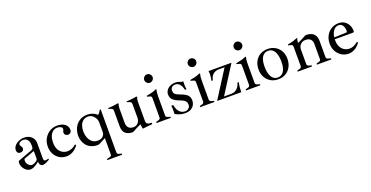

<svg xmlns="http://www.w3.org/2000/svg" viewBox="-32 -1548 5147 2665"><g transform="rotate(-20 2542.0 -215.5)"><path d="M177 7Q144 7 116 -12.5Q88 -32 71 -63.5Q54 -95 54 -129Q54 -146 57.5 -153Q61 -160 68 -163L264 -235Q286 -243 294 -253.5Q302 -264 302 -283V-306Q302 -352 280.5 -382.5Q259 -413 214 -413Q185 -413 166 -400Q147 -387 147 -366Q147 -360 150.5 -354Q154 -348 158 -342Q165 -334 169 -324.5Q173 -315 173 -304Q173 -284 158.5 -272Q144 -260 122 -260Q99 -260 85.5 -273.5Q72 -287 72 -313Q72 -348 95.5 -376.5Q119 -405 157 -422Q195 -439 234 -439Q281 -439 314.5 -421.5Q348 -404 366.5 -373.5Q385 -343 385 -302V-90Q385 -70 389 -55.5Q393 -41 413 -41Q433 -41 458 -51V-33Q439 -21 409.5 -7Q380 7 359 7Q338 7 326.5 -3.5Q315 -14 310.5 -32Q306 -50 305 -73V-85L321 -69Q300 -52 275.5 -34.5Q251 -17 226 -5Q201 7 177 7ZM213 -45Q231 -45 249.5 -53.5Q268 -62 287 -76Q303 -88 303 -111V-211Q303 -214 300.5 -216Q298 -218 295 -216L150 -162Q144 -160 141.5 -153Q139 -146 139 -130Q139 -109 150 -89.5Q161 -70 178.5 -57.5Q196 -45 213 -45Z M710 8Q650 8 604 -20.5Q558 -49 532 -97.5Q506 -146 506 -207Q506 -277 537 -329Q568 -381 617 -410Q666 -439 722 -439Q798 -439 839.5 -406Q881 -373 881 -324Q881 -295 865 -281Q849 -267 830 -267Q809 -267 793 -280Q777 -293 777 -315Q777 -330 784 -344Q786 -349 788.5 -354Q791 -359 791 -366Q791 -387 770 -399.5Q749 -412 717 -412Q687 -412 658 -393Q629 -374 611.5 -334.5Q594 -295 594 -232Q594 -145 638 -99.5Q682 -54 744 -54Q809 -54 871 -107L885 -95Q847 -41 800 -16.5Q753 8 710 8Z M1219 250V234L1263 223Q1279 219 1285 211.5Q1291 204 1291 191V-49L1204 -3Q1197 0 1187 4Q1177 8 1167 8Q1095 8 1047.5 -22.5Q1000 -53 977 -102Q954 -151 954 -207Q954 -264 977.5 -317Q1001 -370 1050.5 -404.5Q1100 -439 1174 -439Q1214 -439 1252 -423.5Q1290 -408 1314 -384Q1328 -396 1339 -411Q1350 -426 1360 -444L1373 -442V189Q1373 203 1378.5 211Q1384 219 1399 223L1438 234V250ZM1190 -49Q1238 -49 1265 -75.5Q1292 -102 1292 -137V-277Q1292 -314 1275 -344.5Q1258 -375 1231.5 -392.5Q1205 -410 1173 -410Q1128 -410 1098.5 -386.5Q1069 -363 1055 -324Q1041 -285 1041 -240Q1041 -191 1057 -147.5Q1073 -104 1105.5 -76.5Q1138 -49 1190 -49Z M1683 7Q1618 7 1579 -25.5Q1540 -58 1540 -132V-359Q1540 -379 1534 -386.5Q1528 -394 1515 -399L1476 -413V-425Q1505 -426 1529.5 -428Q1554 -430 1577.5 -433.5Q1601 -437 1625 -441L1635 -435Q1629 -422 1625.5 -404.5Q1622 -387 1622 -369V-152Q1622 -105 1647 -80Q1672 -55 1717 -55Q1760 -55 1786.5 -85Q1813 -115 1813 -158L1837 -57H1815Q1790 -46 1756.5 -29.5Q1723 -13 1698 2Q1689 7 1683 7ZM1838 8 1829 4 1821 -63 1813 -88V-359Q1813 -379 1807 -386.5Q1801 -394 1788 -399L1749 -413V-425Q1778 -426 1802.5 -428Q1827 -430 1850.5 -433.5Q1874 -437 1898 -441L1908 -435Q1902 -422 1898.5 -404.5Q1895 -387 1895 -369V-80Q1895 -50 1915 -38Q1935 -26 1976 -27V-6Q1941 -5 1907.5 -0.5Q1874 4 1838 8Z M2037 0V-16L2076 -27Q2102 -35 2102 -61V-339Q2102 -359 2096.5 -367Q2091 -375 2077 -378L2037 -389V-401Q2079 -409 2115 -418Q2151 -427 2187 -444L2196 -437Q2189 -418 2186.5 -395Q2184 -372 2184 -339V-59Q2184 -46 2191 -38Q2198 -30 2209 -27L2248 -16V0ZM2141 -557Q2117 -557 2098.5 -575.5Q2080 -594 2080 -618Q2080 -644 2098.5 -662.5Q2117 -681 2141 -681Q2167 -681 2185.5 -662.5Q2204 -644 2204 -618Q2204 -594 2185.5 -575.5Q2167 -557 2141 -557Z M2458 8Q2413 8 2374 -6Q2335 -20 2314 -33Q2316 -62 2316 -93Q2316 -124 2310 -155H2340Q2346 -116 2362 -84.5Q2378 -53 2405 -35Q2432 -17 2470 -17Q2499 -17 2520.5 -37.5Q2542 -58 2542 -88Q2542 -113 2533 -129.5Q2524 -146 2501 -160Q2478 -174 2434 -190Q2379 -212 2350.5 -240Q2322 -268 2322 -319Q2322 -350 2340.5 -377.5Q2359 -405 2392.5 -422Q2426 -439 2470 -439Q2500 -439 2519 -433Q2538 -427 2559 -418H2583Q2581 -383 2582 -357Q2583 -331 2589 -299H2565Q2553 -354 2527 -384Q2501 -414 2462 -414Q2431 -414 2411.5 -396Q2392 -378 2392 -350Q2392 -326 2400 -310.5Q2408 -295 2430 -283Q2452 -271 2492 -256Q2555 -233 2583 -204Q2611 -175 2611 -123Q2611 -91 2594.5 -60.5Q2578 -30 2544 -11Q2510 8 2458 8Z M2681 0V-16L2720 -27Q2746 -35 2746 -61V-339Q2746 -359 2740.5 -367Q2735 -375 2721 -378L2681 -389V-401Q2723 -409 2759 -418Q2795 -427 2831 -444L2840 -437Q2833 -418 2830.5 -395Q2828 -372 2828 -339V-59Q2828 -46 2835 -38Q2842 -30 2853 -27L2892 -16V0ZM2785 -557Q2761 -557 2742.5 -575.5Q2724 -594 2724 -618Q2724 -644 2742.5 -662.5Q2761 -681 2785 -681Q2811 -681 2829.5 -662.5Q2848 -644 2848 -618Q2848 -594 2829.5 -575.5Q2811 -557 2785 -557Z M2935 0V-6L3189 -405H3107Q3070 -405 3045.5 -393Q3021 -381 3006 -363Q2991 -345 2983.5 -325.5Q2976 -306 2975 -290H2951Q2959 -314 2962 -338Q2965 -362 2965 -384Q2965 -397 2964 -408.5Q2963 -420 2961 -431H3298V-427L3043 -26H3147Q3185 -26 3212 -41.5Q3239 -57 3257 -83Q3275 -109 3284 -143H3304Q3295 -106 3292 -73Q3289 -40 3289 -7V0Z M3359 0V-16L3398 -27Q3424 -35 3424 -61V-339Q3424 -359 3418.5 -367Q3413 -375 3399 -378L3359 -389V-401Q3401 -409 3437 -418Q3473 -427 3509 -444L3518 -437Q3511 -418 3508.5 -395Q3506 -372 3506 -339V-59Q3506 -46 3513 -38Q3520 -30 3531 -27L3570 -16V0ZM3463 -557Q3439 -557 3420.5 -575.5Q3402 -594 3402 -618Q3402 -644 3420.5 -662.5Q3439 -681 3463 -681Q3489 -681 3507.5 -662.5Q3526 -644 3526 -618Q3526 -594 3507.5 -575.5Q3489 -557 3463 -557Z M3835 8Q3771 8 3722.5 -21Q3674 -50 3647.5 -100Q3621 -150 3621 -212Q3621 -279 3647.5 -330.5Q3674 -382 3722.5 -410.5Q3771 -439 3835 -439Q3899 -439 3947.5 -410Q3996 -381 4022.5 -331.5Q4049 -282 4049 -220Q4049 -153 4022.5 -102Q3996 -51 3947.5 -21.5Q3899 8 3835 8ZM3836 -18Q3894 -18 3925.5 -67Q3957 -116 3957 -209Q3957 -305 3925.5 -359Q3894 -413 3834 -413Q3776 -413 3744.5 -364.5Q3713 -316 3713 -223Q3713 -127 3744.5 -72.5Q3776 -18 3836 -18Z M4406 0V-16L4445 -27Q4460 -31 4465.5 -39Q4471 -47 4471 -61V-281Q4471 -328 4446 -352.5Q4421 -377 4373 -377Q4326 -377 4297.5 -346.5Q4269 -316 4269 -273L4245 -374H4267Q4293 -385 4326 -402Q4359 -419 4386 -434Q4396 -439 4404 -439Q4475 -439 4514 -403.5Q4553 -368 4553 -300V-59Q4553 -45 4560 -38Q4567 -31 4580 -27L4619 -16V0ZM4122 0V-16L4161 -27Q4175 -31 4181 -39Q4187 -47 4187 -61V-338Q4187 -358 4181.5 -366Q4176 -374 4162 -378L4122 -388V-401Q4150 -406 4174 -411.5Q4198 -417 4220.5 -424.5Q4243 -432 4266 -443L4275 -436Q4269 -424 4265.5 -406Q4262 -388 4262 -371V-361L4269 -344V-59Q4269 -45 4275.5 -38Q4282 -31 4295 -27L4334 -16V0Z M4876 8Q4817 8 4770.5 -21.5Q4724 -51 4697.5 -100Q4671 -149 4671 -210Q4671 -278 4699 -329.5Q4727 -381 4775.5 -410Q4824 -439 4884 -439Q4933 -439 4969 -416Q5005 -393 5025 -353.5Q5045 -314 5045 -264Q5045 -257 5041 -251.5Q5037 -246 5027 -246H4728V-272L4936 -279Q4954 -279 4954 -298Q4954 -347 4934 -379.5Q4914 -412 4875 -412Q4822 -412 4790.5 -362Q4759 -312 4759 -232Q4759 -174 4779.5 -134.5Q4800 -95 4834.5 -74.5Q4869 -54 4910 -54Q4972 -54 5035 -107L5048 -95Q5010 -41 4965 -16.5Q4920 8 4876 8Z"/></g></svg>

Font: Ibarra Real Nova Medium
Style: Regular
Weight: 500
Designer: Jose Maria Ribagorda & Octavio Pardo
Foundry: Jose Maria Ribagorda
Version: Version 2.000